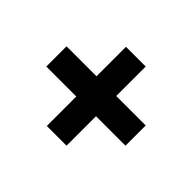

<svg xmlns="http://www.w3.org/2000/svg" viewBox="-108 -728 806 806"><g transform="rotate(-45 295.0 -325.0)"><path d="M235 -265H60V-382H235V-560H355V-382H530V-265H355V-90H235Z"/></g></svg>

Font: Noto Sans Gurmukhi UI ExtraBold
Style: Regular
Weight: 800
Designer: Jelle Bosma - Monotype Design Team
Foundry: Monotype Imaging Inc.
Version: Version 2.004; ttfautohint (v1.8.4.7-5d5b)